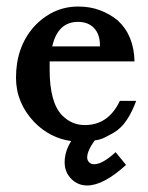

<svg xmlns="http://www.w3.org/2000/svg" viewBox="-20 -433 454 588"><path d="M132 -245V-220Q132 -118 171 -79Q200 -50 240 -50Q312 -50 347 -124H397Q385 -91 368.5 -66Q352 -41 329 -27Q315 -19 301 -12Q287 -5 270 -3Q247 29 247 49Q247 58 253 64Q259 70 268 70Q294 70 334 33L366 72Q297 135 247 135Q218 135 198 114.5Q178 94 178 64Q178 31 198 -1Q133 -10 85 -59Q29 -118 29 -195Q29 -288 83 -350Q110 -380 144.5 -396.5Q179 -413 220 -413Q256 -413 286.5 -401.5Q317 -390 341 -370Q390 -325 392 -245ZM286 -291V-295Q286 -328 268 -347Q250 -366 219 -366Q157 -366 140 -291Z"/></svg>

Font: New Athena Unicode
Style: Bold
Weight: 700
Designer: J. Rusten 1997; rev. by R. Hancock 2001, 2002, rev. by D. Mastronarde 2002-2021
Foundry: Society for Classical Studies (formerly American Philological Association)
Version: Version 5.008